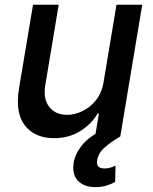

<svg xmlns="http://www.w3.org/2000/svg" viewBox="-20 -565 634 795"><path d="M409.1 -226.2 462.4 -545.5H568.9L478 0H373.6L389.6 -94.5H383.9Q358.3 -50.8 311.6 -21.8Q264.9 7.1 203.5 7.1Q125 7.1 83.6 -44.9Q42.3 -96.9 58.6 -198.5L116.8 -545.5H223L167.3 -211.3Q158.4 -155.5 183.8 -122.5Q209.2 -89.5 258.5 -89.5Q288.4 -89.5 320.3 -104.4Q352.3 -119.3 377 -149.7Q401.6 -180 409.1 -226.2ZM375.4 209.9Q330.6 209.9 305 185.7Q279.5 161.6 284.1 116.1Q288 75.3 320.8 35Q353.7 -5.3 421.2 -33.4L478 0Q442.5 20.6 415 44.2Q387.4 67.8 382.5 97.7Q375.7 132.5 412.6 132.5Q427.2 132.5 438.9 128.6Q450.6 124.6 458.5 121.1L456.7 188.6Q443.5 196 422.6 202.9Q401.6 209.9 375.4 209.9Z"/></svg>

Font: Inter UI Medium
Style: Italic
Weight: 500
Italic angle: 9.39999°
Designer: Rasmus Andersson
Foundry: rsms
Version: 3.2;8d6f07862